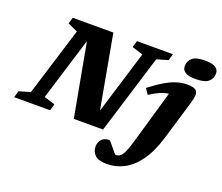

<svg xmlns="http://www.w3.org/2000/svg" viewBox="-180 -973 1660 1434"><g transform="rotate(20 650.0 -256.0)"><path d="M273.5 -52.5 258.5 0H-27.5L-12.5 -52.5L77 -78.5L244.5 -621L166 -657.5L181 -707H503.5L609 -125L763 -627.5L676 -654.5L691 -707H977L962 -654.5L872.5 -628.5L679 0H446.5L340 -579.5L186.5 -79.5ZM1090 -655Q1090 -694 1119 -719.5Q1148 -745 1220.5 -745Q1276.5 -745 1302.8 -728.5Q1329 -712 1329 -681Q1329 -641.5 1300 -616Q1271 -590.5 1198 -590.5Q1142.5 -590.5 1116.2 -607Q1090 -623.5 1090 -655ZM1134 -101Q1097.5 20 1044.2 93.2Q991 166.5 926.8 199.5Q862.5 232.5 794 232.5Q725.5 232.5 697.5 205.2Q669.5 178 669.5 138Q669.5 105.5 689.5 81.5Q709.5 57.5 749.5 57.5Q754.5 57.5 766.2 71.5Q778 85.5 792.5 103Q806.5 120.5 817.5 133.2Q828.5 146 833.5 146Q851 146 865.8 135.8Q880.5 125.5 894.5 96.8Q908.5 68 924.5 13.5L1050 -419.5Q1016.5 -415.5 982.8 -401Q949 -386.5 904 -357L873.5 -401.5Q937.5 -451 987 -479.5Q1036.5 -508 1077.2 -519.8Q1118 -531.5 1154 -531.5Q1200 -531.5 1219.8 -519.5Q1239.5 -507.5 1239.8 -481Q1240 -454.5 1227 -411.5Z"/></g></svg>

Font: Newsreader Caption
Style: Bold Italic
Weight: 700
Italic angle: -17°
Designer: Hugues Gentile
Foundry: Production Type
Version: Version 1.001